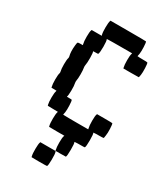

<svg xmlns="http://www.w3.org/2000/svg" viewBox="-187 -631 790 912"><g transform="rotate(30 208.0 -175.0)"><path d="M140.6 119.6 141.6 116.7H183.6H225.1L226.6 119.6Q230.5 129.4 230 162.1Q229.5 194.8 225.6 198.7Q224.6 199.7 182.6 199.7L141.1 199.2L140.1 195.3Q136.7 182.6 137 155.5Q137.2 128.4 140.6 119.6ZM140.6 -546.9 141.6 -549.8H238.8Q335.9 -549.8 336.9 -548.8Q339.8 -543.9 340.8 -520Q341.8 -496.1 339.8 -482.4Q337.4 -468.8 336.9 -467.8H340.3Q343.8 -467.3 350.1 -467Q356.4 -466.8 363.8 -466.8Q391.1 -466.8 392.6 -465.3Q395.5 -460.4 396.5 -436.8Q397.5 -413.1 395.5 -399.4Q393.1 -385.3 392.1 -384.3Q391.6 -383.8 349.6 -383.8H308.1L307.1 -387.7Q303.7 -400.4 303.7 -426.8Q303.7 -453.1 307.1 -462.9L308.1 -466.8H238.8Q221.2 -466.8 204.3 -466.6Q187.5 -466.3 178.5 -466.1Q169.4 -465.8 169.9 -465.3Q174.3 -457.5 174.3 -425.8Q174.3 -392.1 169.9 -384.3Q168.9 -383.3 155.8 -383.3Q141.6 -383.3 142.6 -382.3Q146 -377 146.2 -348.6Q146.5 -320.3 143.6 -306.2Q142.6 -299.8 143.6 -293.9Q146 -281.2 146 -258.3Q146 -235.4 143.6 -223.1Q142.6 -216.8 143.6 -210.4Q147 -195.8 146.5 -167.7Q146 -139.6 142.6 -134.3Q141.6 -133.3 155.8 -133.3Q168.9 -133.3 169.9 -132.3Q172.9 -127.4 173.8 -103.8Q174.8 -80.1 172.9 -65.9Q170.9 -52.7 169.9 -51.3Q169.4 -50.8 178.5 -50.5Q187.5 -50.3 204.3 -50Q221.2 -49.8 238.8 -49.8H308.1L307.1 -54.7Q303.7 -68.4 303.7 -94.7Q303.7 -121.1 307.1 -130.4L308.6 -133.3H350.1Q391.6 -133.3 392.6 -132.3Q395.5 -127.4 396.5 -103.5Q397.5 -79.6 395 -65.9Q394.5 -63.5 394.3 -61.5Q394 -59.6 393.8 -58.3Q393.6 -57.1 393.3 -55.9Q393.1 -54.7 393.1 -54Q393.1 -53.2 393.1 -52.7Q393.1 -52.2 392.6 -51.8V-51.3Q391.1 -49.8 363.8 -49.8Q356.4 -49.8 350.1 -49.6Q343.8 -49.3 340.3 -48.8H336.9Q340.8 -42 340.8 -8.8Q340.8 25.4 336.9 32.2Q335.9 33.2 308.1 33.2Q305.2 33.2 302 33.2Q298.8 33.2 296.1 33.4Q293.5 33.7 291 33.7Q288.6 33.7 286.9 33.9Q285.2 34.2 283.7 34.2Q282.2 34.2 281.7 34.2L281.2 34.7Q285.2 41.5 284.9 76.7Q284.7 111.8 280.8 115.7Q280.3 116.2 252.4 116.2H224.6L223.6 112.3Q220.2 99.6 220.2 73.2Q220.2 46.9 223.6 37.1L225.1 33.2H183.1L141.1 32.7L140.1 28.8Q136.7 16.1 137 -10.3Q137.2 -36.6 140.6 -46.4L141.6 -49.8L113.8 -50.3L85.9 -50.8L84.5 -54.7Q81.1 -67.4 81.3 -93.5Q81.5 -119.6 85 -129.4L85.9 -133.3L72.3 -133.8H58.1L57.1 -137.7Q53.7 -150.4 53.7 -176.8Q53.7 -203.1 57.1 -212.9Q58.1 -216.8 57.1 -221.2Q53.7 -234.4 53.7 -260Q53.7 -285.6 57.1 -295.9Q58.1 -299.8 57.1 -304.7Q50.8 -327.6 54.7 -364.3Q56.2 -378.9 58.1 -381.1Q60.1 -383.3 72.3 -383.3H85.9L85 -387.7Q81.5 -401.4 81.5 -427.7Q81.5 -454.1 85 -463.4L86.4 -466.8H113.8H141.6L140.1 -471.2Q136.7 -484.4 137 -511Q137.2 -537.6 140.6 -546.9Z"/></g></svg>

Font: VT323
Style: Regular
Weight: 400
Monospace: yes
Version: Version 001.002